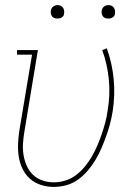

<svg xmlns="http://www.w3.org/2000/svg" viewBox="-20 -727 540 755"><path d="M191 8Q165 8 140.5 0Q116 -8 98 -24Q80 -40 69 -62.5Q58 -85 54 -109.5Q50 -134 51 -160.5Q52 -187 56 -213L106 -512H47V-530H129L76 -210Q72 -187 70.5 -163.5Q69 -140 72.5 -118Q76 -96 85 -75.5Q94 -55 109.5 -40Q125 -25 146.5 -17.5Q168 -10 191 -10Q214 -10 237 -17Q260 -24 279.5 -39Q299 -54 314.5 -73Q330 -92 342 -113Q354 -134 363.5 -156.5Q373 -179 380.5 -201Q388 -223 394 -245.5Q400 -268 403 -291Q414 -353 408 -414Q402 -475 382 -530L400 -537Q421 -479 427 -416Q433 -353 423 -289Q419 -264 412.5 -239.5Q406 -215 397.5 -191.5Q389 -168 379 -144.5Q369 -121 355.5 -98.5Q342 -76 325 -56Q308 -36 286.5 -20.5Q265 -5 240 1.5Q215 8 191 8ZM406 -654Q400 -654 394 -656Q388 -658 384.5 -663Q381 -668 380 -674Q379 -680 380 -686Q381 -691 383.5 -695Q386 -699 389.5 -701.5Q393 -704 397.5 -705.5Q402 -707 406 -707Q413 -707 418.5 -704.5Q424 -702 427.5 -697Q431 -692 432 -686Q433 -680 432 -674Q432 -669 429.5 -665Q427 -661 423 -658.5Q419 -656 415 -655Q411 -654 406 -654ZM206 -654Q200 -654 194 -656Q188 -658 184.5 -663Q181 -668 180 -674Q179 -680 180 -686Q181 -691 183.5 -695Q186 -699 189.5 -701.5Q193 -704 197.5 -705.5Q202 -707 206 -707Q213 -707 218.5 -704.5Q224 -702 227.5 -697Q231 -692 232 -686Q233 -680 232 -674Q232 -669 229.5 -665Q227 -661 223 -658.5Q219 -656 215 -655Q211 -654 206 -654Z"/></svg>

Font: Iosevka Curly Slab ThObl
Style: Regular
Weight: 100
Italic angle: -9°
Monospace: yes
Designer: Belleve Invis
Foundry: Belleve Invis
Version: Version 11.0.0; ttfautohint (v1.8.3)